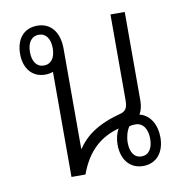

<svg xmlns="http://www.w3.org/2000/svg" viewBox="-68 -619 647 689"><g transform="rotate(-10 255.5 -275.0)"><path d="M400 6C447 6 478 -29 478 -85C478 -131 456 -169 418 -178C426 -191 430 -209 430 -227V-550H378V-241C378 -213 374 -198 348 -192C295 -178 232 -153 193 -94H191V-458C191 -519 161 -556 112 -556C63 -556 34 -521 34 -466C34 -413 64 -378 110 -378C121 -378 131 -380 139 -383V0H190C220 -83 270 -124 336 -142C326 -125 322 -105 322 -85C322 -29 353 6 400 6ZM111 -411C85 -411 70 -433 70 -467C70 -501 85 -523 112 -523C138 -523 153 -501 153 -467C153 -432 138 -411 111 -411ZM400 -29C373 -29 359 -52 359 -86C359 -107 365 -128 375 -143C381 -145 388 -146 397 -146C427 -146 441 -119 441 -86C441 -51 426 -29 400 -29Z"/></g></svg>

Font: Noto Sans Thai Looped Condensed Light
Style: Regular
Weight: 300
Width: 3
Designer: Sasikarn Vongin, Ben Mitchell
Foundry: The Fontpad Ltd
Version: Version 1.001